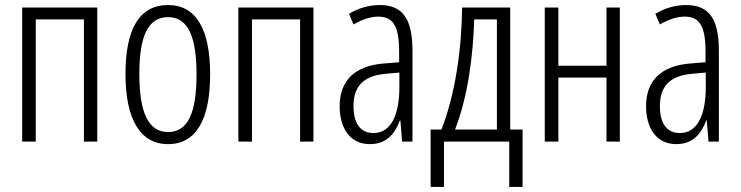

<svg xmlns="http://www.w3.org/2000/svg" viewBox="-20 -562 2939 762"><path d="M366 -532H68V0H122V-485H313V0H366Z M814 -267C814 -443 760 -542 647 -542C532 -542 478 -445 478 -268C478 -91 535 10 647 10C760 10 814 -90 814 -267ZM533 -268C533 -416 566 -494 647 -494C728 -494 760 -413 760 -267C760 -112 725 -38 647 -38C568 -38 533 -117 533 -268Z M1224 -532H926V0H980V-485H1171V0H1224Z M1487 -542C1445 -542 1402 -530 1365 -507L1383 -465C1421 -487 1454 -496 1481 -496C1540 -496 1564 -459 1564 -358V-315L1503 -310C1391 -301 1328 -245 1328 -140C1328 -61 1364 10 1448 10C1514 10 1547 -31 1567 -84H1569L1576 0H1617V-360C1617 -485 1580 -542 1487 -542ZM1565 -274V-216C1565 -106 1532 -34 1462 -34C1412 -34 1383 -70 1383 -141C1383 -220 1423 -261 1509 -269Z M2005 -532H1814C1812 -368 1788 -192 1732 -48H1689V180H1742V0H2001V180H2054V-48H2005ZM1952 -485V-48H1786C1837 -178 1858 -343 1862 -485Z M2196 -532H2142V0H2196V-254H2387V0H2440V-532H2387V-301H2196Z M2703 -542C2661 -542 2618 -530 2581 -507L2599 -465C2637 -487 2670 -496 2697 -496C2756 -496 2780 -459 2780 -358V-315L2719 -310C2607 -301 2544 -245 2544 -140C2544 -61 2580 10 2664 10C2730 10 2763 -31 2783 -84H2785L2792 0H2833V-360C2833 -485 2796 -542 2703 -542ZM2781 -274V-216C2781 -106 2748 -34 2678 -34C2628 -34 2599 -70 2599 -141C2599 -220 2639 -261 2725 -269Z"/></svg>

Font: Noto Sans UI Condensed Light
Style: Regular
Weight: 300
Width: 3
Designer: Monotype Design Team
Foundry: Monotype Imaging Inc.
Version: Version 1.901